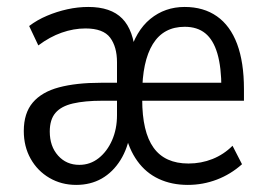

<svg xmlns="http://www.w3.org/2000/svg" viewBox="-20 -515 749 544"><path d="M195.8 8.9Q154 8.9 120.1 -10.9Q86.2 -30.7 66.8 -65.3Q47.4 -99.8 47.4 -143.8Q47.4 -194.6 72.9 -224.5Q98.4 -254.5 147.2 -267.5Q196 -280.5 265.6 -280.5H323V-229.6H269.7Q220.1 -229.6 186.6 -221.8Q153.1 -214 137.1 -195.1Q121 -176.3 121 -142.2Q121 -100.5 144.5 -74.2Q168 -47.9 204.7 -47.9Q235.6 -47.9 259.7 -67Q283.7 -86.1 297.6 -117.8Q311.5 -149.6 311.5 -188.5V-338.7Q311.5 -382.3 292 -408.4Q272.4 -434.4 222.2 -434.4Q188.7 -434.4 154.8 -422.5Q120.9 -410.6 88.6 -386.3L62.6 -441.3Q85.3 -458.6 113.1 -470.3Q140.8 -482.1 170.7 -488.7Q200.5 -495.3 230.2 -495.3Q294.1 -495.3 326.3 -462.5Q358.6 -429.7 363.8 -359.8H345.9Q364.4 -427.5 405.9 -461.4Q447.4 -495.3 503.1 -495.3Q556.9 -495.3 594.6 -468.8Q632.3 -442.4 651.8 -390.5Q671.2 -338.5 671.2 -262.6V-229.6H370.6V-280.5H620.7L607.3 -264.3Q607.3 -324.6 595.9 -363.3Q584.5 -402 561.7 -420.6Q539 -439.1 503.3 -439.1Q443.2 -439.1 413 -390.1Q382.9 -341 382.9 -248.9V-233.6Q382.9 -141.2 415.1 -96.5Q447.3 -51.7 514 -51.7Q550.1 -51.7 582.1 -64.5Q614.1 -77.3 638.8 -102L665.7 -49.7Q633.7 -21.1 594.3 -6.1Q554.9 8.9 512.1 8.9Q466.1 8.9 429.7 -8.2Q393.3 -25.2 369.1 -58.9Q344.8 -92.5 333.6 -142.3H349.5Q342.7 -95.7 321.3 -61.4Q299.9 -27.2 268.2 -9.1Q236.5 8.9 195.8 8.9Z"/></svg>

Font: Nunito Sans 12pt ExtraLight Condensed
Style: Regular
Weight: 200
Width: 3
Version: Version 3.101;gftools[0.9.27]